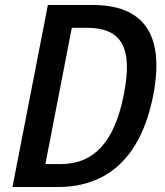

<svg xmlns="http://www.w3.org/2000/svg" viewBox="-20 -750 660 770"><path d="M30 0H212C408 0 545 -115 594.5 -368C643.5 -621.5 547.5 -730 351.5 -730H172ZM477 -373C440.5 -184.5 360 -92 222.5 -92H162L268 -638.5H328.5C466 -638.5 514 -561.5 477 -373Z"/></svg>

Font: Monaspace Neon Medium
Style: Italic
Weight: 500
Italic angle: -11°
Designer: Riley Cran & the Lettermatic Team
Foundry: Lettermatic
Version: Version 1.200 (Monaspace Neon)